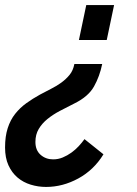

<svg xmlns="http://www.w3.org/2000/svg" viewBox="-57 -526 543 759"><path d="M347 -273Q337 -224 314.5 -184Q292 -144 237 -117Q207 -102 179.5 -87.5Q152 -73 130.5 -55.5Q109 -38 96 -16Q83 6 83 35Q83 68 103.5 86Q124 104 153 104Q173 104 191 96.5Q209 89 225 77.5Q241 66 254 52Q267 38 277 24L352 84Q314 146 252.5 179.5Q191 213 125 213Q94 213 64.5 204Q35 195 12.5 176Q-10 157 -23.5 127.5Q-37 98 -37 57Q-37 13 -26.5 -19.5Q-16 -52 3 -76Q22 -100 47 -118Q72 -136 101 -152Q123 -164 145 -175Q167 -186 185.5 -199.5Q204 -213 218 -230Q232 -247 237 -273ZM394 -506 365 -368H255L284 -506Z"/></svg>

Font: PTCRaleway
Style: Bold Italic
Weight: 700
Italic angle: -12°
Designer: Matt McInerney, Pablo Impallari, Rodrigo Fuenzalida
Foundry: Matt McInerney, Pablo Impallari, Rodrigo Fuenzalida
Version: Version 3.000g; ttfautohint (v1.5) -l 8 -r 28 -G 28 -x 14 -D